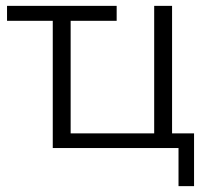

<svg xmlns="http://www.w3.org/2000/svg" viewBox="-20 -505 713 655"><path d="M589 130V0H160V-434H4V-485H378V-434H221V-50H506V-485H567V-50H642V130Z"/></svg>

Font: Nunito Sans Light
Style: Regular
Weight: 300
Designer: Vernon Adams
Foundry: Vernon Adams
Version: Version 3.101; ttfautohint (v1.8.4.7-5d5b);gftools[0.9.27]